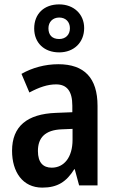

<svg xmlns="http://www.w3.org/2000/svg" viewBox="-20 -846 531 876"><path d="M250 -607C317 -607 364 -652 364 -718C364 -782 316 -826 250 -826C181 -826 136 -783 136 -716C136 -651 181 -607 250 -607ZM250 -668C217 -668 201 -687 201 -717C201 -746 221 -766 250 -766C280 -766 299 -746 299 -717C299 -687 279 -668 250 -668ZM246 -553C186 -553 127 -537 78 -509L114 -424C159 -448 197 -461 236 -461C286 -461 310 -429 310 -364V-334L235 -331C104 -326 35 -270 35 -158C35 -62 83 10 173 10C243 10 283 -17 319 -74H321L341 0H425V-363C425 -490 365 -553 246 -553ZM262 -256 311 -258V-208C311 -128 272 -81 216 -81C177 -81 153 -104 153 -157C153 -217 185 -253 262 -256Z"/></svg>

Font: Noto Sans Gurmukhi UI Condensed SemiBold
Style: Regular
Weight: 600
Width: 3
Designer: Jelle Bosma - Monotype Design Team
Foundry: Monotype Imaging Inc.
Version: Version 2.004